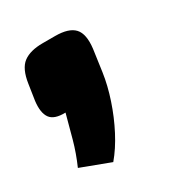

<svg xmlns="http://www.w3.org/2000/svg" viewBox="-98 -253 452 486"><g transform="rotate(-30 128.5 -10.0)"><path d="M129 -185Q169 -185 185 -167.5Q201 -150 196 -109L187 -45Q182 -10 169 29Q156 68 137.5 103.5Q119 139 97 165L12 133Q27 99 36.5 64.5Q46 30 55 -4Q22 -3 10.5 -19Q-1 -35 3 -68L10 -114Q16 -155 36 -170Q56 -185 93 -185Z"/></g></svg>

Font: Exo 2 Black
Style: Italic
Weight: 900
Italic angle: -8°
Designer: Natanael Gama
Foundry: Natanael Gama
Version: Version 2.010